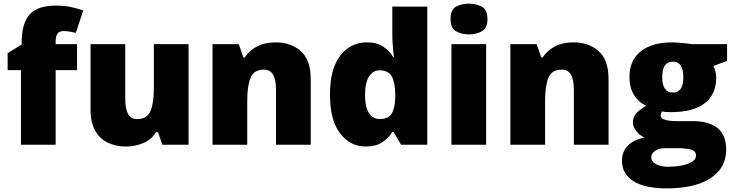

<svg xmlns="http://www.w3.org/2000/svg" viewBox="-20 -796 4037 1056"><path d="M403.8 -410.2H286.1V0H95.2V-410.2H22V-503.9L99.1 -550.8V-560.1Q99.1 -667.5 142.8 -716.3Q186.5 -765.1 287.1 -765.1Q330.1 -765.1 365 -758.3Q399.9 -751.5 438 -738.8L397 -615.2Q382.8 -619.1 365.5 -622.1Q348.1 -625 328.1 -625Q286.1 -625 286.1 -567.9V-553.2H403.8Z M1017.1 -553.2V0H873L849.1 -68.8H837.9Q812 -27.3 767.1 -8.8Q722.2 9.8 670.9 9.8Q616.7 9.8 573 -11.2Q529.3 -32.2 503.7 -77.1Q478 -122.1 478 -192.9V-553.2H668.9V-251Q668.9 -197.3 684.3 -169.2Q699.7 -141.1 734.9 -141.1Q789.1 -141.1 807.6 -184.8Q826.2 -228.5 826.2 -311V-553.2Z M1495.1 -563Q1580.6 -563 1634.8 -514.6Q1689 -466.3 1689 -359.9V0H1498V-301.8Q1498 -356.9 1482.2 -385Q1466.3 -413.1 1431.2 -413.1Q1377 -413.1 1358.4 -368.9Q1339.8 -324.7 1339.8 -242.2V0H1148.9V-553.2H1293L1318.8 -480H1326.2Q1352.1 -519 1394.3 -541Q1436.5 -563 1495.1 -563Z M1990.7 9.8Q1905.3 9.8 1850.1 -63Q1794.9 -135.7 1794.9 -275.9Q1794.9 -417.5 1851.6 -490.2Q1908.2 -563 1998 -563Q2053.2 -563 2087.2 -539.8Q2121.1 -516.6 2143.1 -481.9H2147Q2143.6 -502.9 2140.6 -539.8Q2137.7 -576.7 2137.7 -611.8V-759.8H2330.1V0H2186L2145 -69.8H2137.7Q2117.7 -37.1 2082.8 -13.7Q2047.9 9.8 1990.7 9.8ZM2068.8 -141.1Q2114.7 -141.1 2133.5 -170.2Q2152.3 -199.2 2153.8 -258.8V-273.9Q2153.8 -339.4 2135.5 -374.3Q2117.2 -409.2 2066.9 -409.2Q2032.7 -409.2 2010.3 -376Q1987.8 -342.8 1987.8 -272.9Q1987.8 -204.1 2010.5 -172.6Q2033.2 -141.1 2068.8 -141.1Z M2559.1 -775.9Q2600.1 -775.9 2630.6 -758.8Q2661.1 -741.7 2661.1 -690.9Q2661.1 -641.6 2630.6 -624.3Q2600.1 -606.9 2559.1 -606.9Q2517.1 -606.9 2487.5 -624.3Q2458 -641.6 2458 -690.9Q2458 -741.7 2487.5 -758.8Q2517.1 -775.9 2559.1 -775.9ZM2653.8 -553.2V0H2462.9V-553.2Z M3133.3 -563Q3218.8 -563 3272.9 -514.6Q3327.1 -466.3 3327.1 -359.9V0H3136.2V-301.8Q3136.2 -356.9 3120.4 -385Q3104.5 -413.1 3069.3 -413.1Q3015.1 -413.1 2996.6 -368.9Q2978 -324.7 2978 -242.2V0H2787.1V-553.2H2931.2L2957 -480H2964.4Q2990.2 -519 3032.5 -541Q3074.7 -563 3133.3 -563Z M3646 240.2Q3528.3 240.2 3464.6 200.9Q3400.9 161.6 3400.9 87.9Q3400.9 -11.2 3523.9 -40Q3498.5 -50.8 3479.7 -74.7Q3460.9 -98.6 3460.9 -122.1Q3460.9 -147.9 3475.1 -167.7Q3489.3 -187.5 3534.2 -214.8Q3491.2 -233.9 3466.6 -274.4Q3441.9 -314.9 3441.9 -373Q3441.9 -463.4 3503.4 -513.2Q3564.9 -563 3679.2 -563Q3689.5 -563 3710.4 -561.3Q3731.4 -559.6 3752.9 -557.4Q3774.4 -555.2 3786.1 -553.2H3979V-460.9L3903.3 -433.1Q3918.9 -404.8 3918.9 -367.2Q3918.9 -277.8 3856.2 -228.5Q3793.5 -179.2 3668.9 -179.2Q3638.2 -179.2 3620.1 -183.1Q3613.3 -170.4 3613.3 -159.2Q3613.3 -147.9 3626.7 -141.4Q3640.1 -134.8 3659.4 -132.3Q3678.7 -129.9 3696.3 -129.9H3788.1Q3974.1 -129.9 3974.1 26.9Q3974.1 127.9 3887.9 184.1Q3801.8 240.2 3646 240.2ZM3681.2 -287.1Q3738.3 -287.1 3738.3 -371.1Q3738.3 -457 3681.2 -457Q3622.1 -457 3622.1 -372.1Q3622.1 -287.1 3681.2 -287.1ZM3655.3 121.1Q3689.9 121.1 3725.1 115Q3760.3 108.9 3784.2 95.2Q3808.1 81.5 3808.1 59.1Q3808.1 33.2 3777.6 26.1Q3747.1 19 3710 19H3635.7Q3605 19 3583.5 33.4Q3562 47.9 3562 68.8Q3562 92.3 3587.4 106.7Q3612.8 121.1 3655.3 121.1Z"/></svg>

Font: Open Sans ExtraBold
Style: Regular
Weight: 800
Designer: Monotype Design Team
Foundry: Monotype Imaging Inc.
Version: Version 3.003; ttfautohint (v1.8.4)